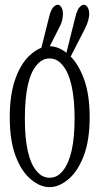

<svg xmlns="http://www.w3.org/2000/svg" viewBox="-20 -792 418 807"><path d="M243.7 -73.7Q268.1 -102.5 280.8 -157.7Q293.5 -212.9 293.5 -294.2Q293.5 -375.5 280.8 -431.9Q268.1 -488.3 243.7 -517.1Q220.7 -546.4 188.5 -546.4Q156.2 -546.4 132.8 -516.6Q84.5 -459 84.5 -293.5Q84.5 -131.3 133.3 -73.7Q156.2 -44.9 188.5 -44.9Q220.7 -44.9 243.7 -73.7ZM110.4 -37.6Q70.8 -69.8 45.9 -135.3Q21 -200.7 21 -299.1Q21 -397.5 45.9 -464.4Q70.8 -531.2 110.8 -564.5Q149.4 -597.7 188.5 -597.7Q227.5 -597.7 266.1 -564.5Q305.7 -531.2 331.3 -464.4Q356.9 -397.5 356.9 -299.3Q356.9 -201.2 331.3 -135.3Q305.7 -69.3 266.1 -37.6Q227.5 -5.4 188.2 -5.4Q148.9 -5.4 110.4 -37.6ZM355 -732.4Q355 -724.6 351.6 -709.2Q348.1 -693.8 337.9 -673.3Q337.9 -673.3 269 -538.6Q269 -538.6 254.4 -551.3L296.4 -719.2Q304.2 -751 314.2 -761.5Q324.2 -772 332 -772Q341.3 -772 348.1 -761.5Q355 -751 355 -732.4ZM244.6 -732.4Q244.6 -724.6 241.7 -709.2Q238.8 -693.8 227.5 -673.3Q227.5 -673.3 159.2 -538.6L144 -551.8L186 -719.2Q193.8 -751 203.9 -761.5Q213.9 -772 222.7 -772Q231.4 -772 238 -761.5Q244.6 -751 244.6 -732.4Z"/></svg>

Font: Scarab Serif
Style: Light
Weight: 300
Designer: John Roberts
Foundry: Scarab
Version: 1.0